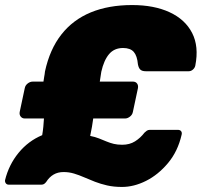

<svg xmlns="http://www.w3.org/2000/svg" viewBox="-25 -731 798 760"><path d="M458 9Q425 9 399 3Q373 -3 351 -11.5Q329 -20 308.5 -29Q288 -38 268 -44Q248 -50 227 -50Q204 -50 187 -40Q170 -30 158 -11Q155 -7 150.5 -3.5Q146 0 139 0H10Q2 0 -2 -5.5Q-6 -11 -5 -18Q10 -79 48.5 -126Q87 -173 142 -196Q145 -213 146.5 -229.5Q148 -246 149 -262H73Q63 -262 57 -269.5Q51 -277 53 -288L73 -382Q75 -393 84.5 -400.5Q94 -408 105 -408H147Q148 -418 150 -427.5Q152 -437 153 -448Q172 -536 218 -594.5Q264 -653 334.5 -682Q405 -711 498 -711Q585 -711 646.5 -682.5Q708 -654 735.5 -600.5Q763 -547 748 -471Q746 -462 738.5 -455.5Q731 -449 722 -449H552Q538 -449 531 -455Q524 -461 521 -476Q518 -510 504.5 -525.5Q491 -541 462 -541Q427 -541 406.5 -516.5Q386 -492 376 -447Q375 -437 373 -427.5Q371 -418 370 -408H501Q512 -408 517.5 -400.5Q523 -393 521 -382L501 -288Q499 -277 489.5 -269.5Q480 -262 470 -262H344Q342 -246 339 -229Q336 -212 332 -193Q352 -189 367 -183Q382 -177 396.5 -171Q411 -165 425.5 -161.5Q440 -158 459 -158Q488 -158 509.5 -171.5Q531 -185 547 -206Q551 -210 556 -213.5Q561 -217 568 -217H679Q688 -217 692 -211.5Q696 -206 694 -198Q679 -132 640 -85.5Q601 -39 553 -15Q505 9 458 9Z"/></svg>

Font: Rubik Light ExtraBold
Style: Italic
Weight: 800
Italic angle: -12°
Version: Version 2.104